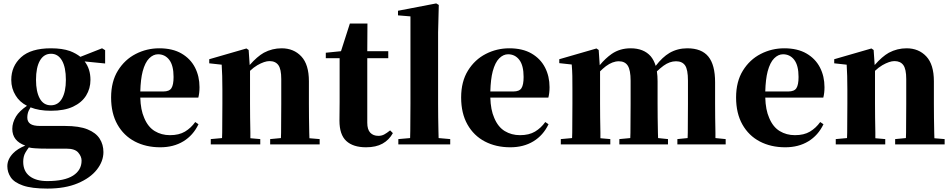

<svg xmlns="http://www.w3.org/2000/svg" viewBox="-20 -846 5581 1125"><path d="M258 259Q166 259 114.5 241Q63 223 43 193Q23 163 23 128Q23 87 57 52Q82 26 128 7Q52 -20 52 -91Q52 -127 74 -164Q93 -195 138 -226Q94 -249 72 -286Q46 -327 46 -378Q46 -458 103.5 -510.5Q161 -563 279 -563Q344 -563 390 -547Q426 -533 451 -513L578 -563L596 -552V-474L476 -486Q510 -442 510 -378Q510 -327 484.5 -286Q459 -245 408 -221Q357 -197 278 -197Q208 -197 159 -217Q152 -206 148 -197Q140 -179 140 -157Q140 -133 157.5 -120.5Q175 -108 215 -108H361Q444 -108 493 -88Q542 -68 564 -33.5Q586 1 586 45Q586 99 547.5 148Q509 197 435.5 228Q362 259 258 259ZM149 18Q137 34 129 48Q116 70 116 102Q116 157 153.5 186Q191 215 257 215Q358 215 408 183Q458 151 458 95Q458 71 438.5 48Q419 25 369 25H258Q212 25 187 23Q167 22 149 18ZM278 -229Q321 -229 343.5 -269Q366 -309 366 -378Q366 -452 343 -491.5Q320 -531 279 -531Q237 -531 214 -491Q191 -451 191 -378Q191 -309 213 -269Q235 -229 278 -229Z M919 17Q835 17 770 -17Q705 -51 668 -116.5Q631 -182 631 -275Q631 -368 671 -432.5Q711 -497 775.5 -530Q840 -563 913 -563Q991 -563 1043.5 -532.5Q1096 -502 1122.5 -450.5Q1149 -399 1149 -335Q1149 -301 1142 -274H802Q804 -202 825 -155Q847 -102 886.5 -78Q926 -54 976 -54Q1029 -54 1064 -75Q1099 -96 1124 -131L1143 -118Q1112 -53 1054.5 -18Q997 17 919 17ZM802 -310H937Q972 -310 984.5 -329.5Q997 -349 997 -395Q997 -462 972 -495Q947 -528 906 -528Q878 -528 854 -504Q830 -480 816 -428Q804 -382 802 -310Z M1215 0V-31L1281 -37Q1281 -52 1282 -69Q1282 -111 1282.5 -157Q1283 -203 1283 -238V-321Q1283 -370 1282 -400.5Q1281 -431 1279 -467L1206 -475V-499L1424 -562L1437 -553L1443 -465Q1487 -515 1526 -537Q1575 -563 1630 -563Q1701 -563 1745.5 -515.5Q1790 -468 1790 -370V-238Q1790 -202 1790.5 -156Q1791 -110 1792 -68Q1792 -51 1793 -36L1853 -31V0H1563V-31L1626 -37Q1626 -51 1627 -68Q1627 -110 1627.5 -156Q1628 -202 1628 -238V-383Q1628 -441 1611 -464.5Q1594 -488 1559 -488Q1530 -488 1488 -464Q1466 -451 1445 -431V-238Q1445 -203 1445.5 -157Q1446 -111 1447 -69Q1447 -51 1447 -36L1505 -31V0Z M2125 17Q2049 17 2009 -20Q1969 -57 1969 -139Q1969 -169 1969.5 -193.5Q1970 -218 1970 -249V-505H1889V-537L1978 -546L2030 -708H2133L2132 -546H2255V-505H2132V-127Q2132 -87 2149.5 -68.5Q2167 -50 2197 -50Q2216 -50 2231 -58Q2246 -66 2266 -82L2282 -66Q2260 -26 2221.5 -4.5Q2183 17 2125 17Z M2314 0V-31L2383 -37Q2383 -57 2384 -78Q2384 -118 2384.5 -159Q2385 -200 2385 -238V-750L2312 -756V-783L2536 -826L2551 -817L2547 -656V-238Q2547 -200 2547.5 -159Q2548 -118 2549 -78Q2550 -57 2550 -37L2618 -31V0Z M2970 17Q2886 17 2821 -17Q2756 -51 2719 -116.5Q2682 -182 2682 -275Q2682 -368 2722 -432.5Q2762 -497 2826.5 -530Q2891 -563 2964 -563Q3042 -563 3094.5 -532.5Q3147 -502 3173.5 -450.5Q3200 -399 3200 -335Q3200 -301 3193 -274H2853Q2855 -202 2876 -155Q2898 -102 2937.5 -78Q2977 -54 3027 -54Q3080 -54 3115 -75Q3150 -96 3175 -131L3194 -118Q3163 -53 3105.5 -18Q3048 17 2970 17ZM2853 -310H2988Q3023 -310 3035.5 -329.5Q3048 -349 3048 -395Q3048 -462 3023 -495Q2998 -528 2957 -528Q2929 -528 2905 -504Q2881 -480 2867 -428Q2855 -382 2853 -310Z M3266 0V-31L3332 -37Q3332 -52 3333 -69Q3333 -111 3333.5 -157Q3334 -203 3334 -238V-322Q3334 -371 3333.5 -401Q3333 -431 3330 -468L3257 -476V-499L3475 -562L3488 -553L3494 -464Q3527 -504 3564 -530Q3612 -563 3675 -563Q3752 -563 3793 -516Q3812 -493 3822 -460Q3861 -511 3903 -536Q3950 -563 4007 -563Q4091 -563 4130.5 -514.5Q4170 -466 4170 -364V-238Q4170 -202 4170.5 -156Q4171 -110 4172 -68Q4172 -51 4172 -37L4232 -31V0H3949V-31L4009 -37Q4009 -51 4010 -68Q4010 -110 4010.5 -156Q4011 -202 4011 -238V-373Q4011 -439 3994 -463Q3977 -487 3941 -487Q3904 -487 3868 -461Q3849 -447 3829 -428Q3833 -401 3833 -370V-238Q3833 -202 3833.5 -156Q3834 -110 3835 -68Q3835 -51 3836 -37L3894 -31V0H3609V-31L3673 -37Q3673 -51 3674 -68Q3674 -110 3674.5 -156Q3675 -202 3675 -238V-373Q3675 -435 3658.5 -461Q3642 -487 3606 -487Q3569 -487 3530 -458Q3512 -444 3496 -428V-238Q3496 -203 3496.5 -157Q3497 -111 3498 -69Q3498 -51 3498 -36L3556 -31V0Z M4581 17Q4497 17 4432 -17Q4367 -51 4330 -116.5Q4293 -182 4293 -275Q4293 -368 4333 -432.5Q4373 -497 4437.5 -530Q4502 -563 4575 -563Q4653 -563 4705.5 -532.5Q4758 -502 4784.5 -450.5Q4811 -399 4811 -335Q4811 -301 4804 -274H4464Q4466 -202 4487 -155Q4509 -102 4548.5 -78Q4588 -54 4638 -54Q4691 -54 4726 -75Q4761 -96 4786 -131L4805 -118Q4774 -53 4716.5 -18Q4659 17 4581 17ZM4464 -310H4599Q4634 -310 4646.5 -329.5Q4659 -349 4659 -395Q4659 -462 4634 -495Q4609 -528 4568 -528Q4540 -528 4516 -504Q4492 -480 4478 -428Q4466 -382 4464 -310Z M4877 0V-31L4943 -37Q4943 -52 4944 -69Q4944 -111 4944.5 -157Q4945 -203 4945 -238V-321Q4945 -370 4944 -400.5Q4943 -431 4941 -467L4868 -475V-499L5086 -562L5099 -553L5105 -465Q5149 -515 5188 -537Q5237 -563 5292 -563Q5363 -563 5407.5 -515.5Q5452 -468 5452 -370V-238Q5452 -202 5452.5 -156Q5453 -110 5454 -68Q5454 -51 5455 -36L5515 -31V0H5225V-31L5288 -37Q5288 -51 5289 -68Q5289 -110 5289.5 -156Q5290 -202 5290 -238V-383Q5290 -441 5273 -464.5Q5256 -488 5221 -488Q5192 -488 5150 -464Q5128 -451 5107 -431V-238Q5107 -203 5107.5 -157Q5108 -111 5109 -69Q5109 -51 5109 -36L5167 -31V0Z"/></svg>

Font: Early Summer Mincho Heavy
Style: Regular
Weight: 900
Designer: GuiWonder
Version: Version 1.002